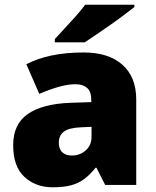

<svg xmlns="http://www.w3.org/2000/svg" viewBox="-20 -786 663 816"><path d="M336 -563Q441 -563 500 -511Q559 -459 559 -363V0H427L390 -73H386Q363 -44 338.5 -25.5Q314 -7 282 1.5Q250 10 204 10Q132 10 84 -34Q36 -78 36 -169Q36 -258 97.5 -301Q159 -344 276 -349L368 -352V-360Q368 -397 350 -412.5Q332 -428 301 -428Q268 -428 228 -416.5Q188 -405 147 -387L92 -513Q140 -538 200.5 -550.5Q261 -563 336 -563ZM325 -245Q273 -243 251.5 -226.5Q230 -210 230 -180Q230 -152 245 -138.5Q260 -125 285 -125Q320 -125 344.5 -147Q369 -169 369 -204V-247ZM551 -756Q533 -742 506 -721.5Q479 -701 448 -679.5Q417 -658 388.5 -638.5Q360 -619 340 -606H213V-620Q230 -639 254 -664.5Q278 -690 302 -717Q326 -744 342 -766H551Z"/></svg>

Font: Noto Sans Oriya Blk
Style: Regular
Weight: 900
Designer: Amélie Bonet and Sol Matas
Foundry: Google LLC
Version: Version 2.006; ttfautohint (v1.8.4.7-5d5b)